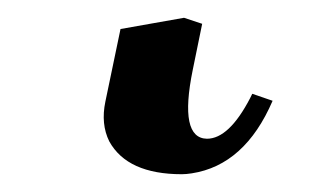

<svg xmlns="http://www.w3.org/2000/svg" viewBox="-20 59 371 217"><path d="M116.2 91.8 188 79.1 208.5 85.9 197.8 138.2Q182.1 215.3 213.9 215.8Q238.8 215.8 262.7 169.9Q264.2 167 265.1 165L288.1 172.9Q256.8 245.6 196.8 254.9Q190.4 255.9 185.5 255.9Q124 255.9 103.5 218.8Q93.8 199.2 99.1 173.8Z"/></svg>

Font: Linux Libertine Slanted O
Style: Bold Slanted
Weight: 700
Designer: Philipp H. Poll
Foundry: Philipp H. Poll
Version: Version 5.0.0